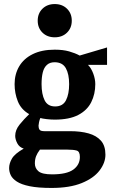

<svg xmlns="http://www.w3.org/2000/svg" viewBox="-20 -750 555 947"><path d="M234 177Q168 177 126.5 168.5Q85 160 63 145.5Q41 131 33 114Q25 97 25 79Q25 56 39 32Q53 8 97 -17Q75 -24 65 -43.5Q55 -63 55 -80Q55 -109 77 -136Q99 -163 124 -187Q84 -210 68 -250Q52 -290 52 -335Q52 -384 74.5 -422.5Q97 -461 141.5 -483Q186 -505 250 -505Q291 -505 321 -496.5Q351 -488 373 -476L508 -516V-430H414Q430 -414 440 -387Q450 -360 450 -335Q450 -286 430 -246Q410 -206 366 -183Q322 -160 250 -160Q231 -160 209.5 -162.5Q188 -165 179 -168Q175 -159 172.5 -147Q170 -135 170 -130Q170 -118 175 -110.5Q180 -103 199 -103H326Q378 -103 417 -92Q456 -81 478 -56Q500 -31 500 13Q500 53 471 91Q442 129 383 153Q324 177 234 177ZM237 110Q309 110 341.5 86.5Q374 63 374 24Q374 -3 358 -7.5Q342 -12 313 -12H177Q164 5 158 20.5Q152 36 152 56Q152 80 170 95Q188 110 237 110ZM252 -225Q290 -225 305.5 -255.5Q321 -286 321 -335Q321 -385 304.5 -414Q288 -443 249 -443Q226 -443 211.5 -430Q197 -417 191 -393Q185 -369 185 -335Q185 -286 200 -255.5Q215 -225 252 -225ZM250 -566Q213 -566 189.5 -589Q166 -612 166 -648Q166 -684 189.5 -707Q213 -730 250 -730Q287 -730 310.5 -707Q334 -684 334 -648Q334 -612 310.5 -589Q287 -566 250 -566Z"/></svg>

Font: Manuale
Style: Bold
Weight: 700
Version: Version 1.002